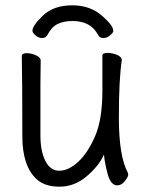

<svg xmlns="http://www.w3.org/2000/svg" viewBox="-20 -684 540 722"><path d="M421 13Q396 13 384.5 -31Q373 -75 371 -103Q352 -60 306 -21Q260 18 204 18Q148 18 118 -10Q64 -59 64 -171Q64 -368 62 -474Q62 -484 80 -484Q98 -484 115.5 -476Q133 -468 133 -456L132 -368V-175Q132 -116 150.5 -79Q169 -42 203 -42Q237 -42 273 -74.5Q309 -107 337 -170.5Q365 -234 365 -342V-475Q365 -485 384 -485Q403 -485 420.5 -477.5Q438 -470 438 -458Q427 -385 427 -241Q427 -96 461 -34Q462 -32 462 -26Q462 -19 449.5 -3Q437 13 421 13ZM138 -541Q125 -541 113.5 -551Q102 -561 102 -568Q102 -588 142 -626Q182 -664 252 -664Q322 -664 368 -621Q406 -587 406 -568Q406 -561 394 -551Q382 -541 369 -541Q355 -541 349 -552Q322 -605 253 -605Q220 -605 197 -594Q174 -583 158 -552Q152 -541 138 -541Z"/></svg>

Font: LXGW WenKai Mono TC
Style: Regular
Weight: 400
Designer: LXGW / Fontworks Inc.
Foundry: LXGW / Fontworks Inc.
Version: Version 1.330